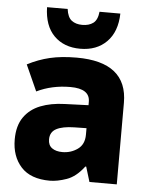

<svg xmlns="http://www.w3.org/2000/svg" viewBox="-55 -828 673 882"><g transform="rotate(5 281.5 -386.5)"><path d="M208 10Q119 10 75 -38.5Q31 -87 31 -165Q31 -228 58.5 -267.5Q86 -307 134 -326Q182 -345 246 -347L355 -351V-367Q355 -427 265 -427Q180 -427 110 -393L56 -513Q106 -539 159 -551.5Q212 -564 282 -564Q516 -564 516 -376V0H390L369 -69H365Q328 -20 285 -5Q242 10 208 10ZM254 -126Q293 -126 324 -148Q355 -170 355 -215V-245L299 -244Q245 -243 216.5 -228Q188 -213 188 -179Q188 -152 206 -139Q224 -126 254 -126ZM294 -606Q219 -606 173.5 -651.5Q128 -697 126 -783H221Q226 -745 245 -730.5Q264 -716 294 -716Q325 -716 344.5 -730.5Q364 -745 368 -783H464Q462 -699 416 -652.5Q370 -606 294 -606Z"/></g></svg>

Font: Noto Sans Mono SemiCondensed Black
Style: Regular
Weight: 900
Width: 4
Designer: Monotype Design Team
Foundry: Monotype Imaging Inc.
Version: Version 2.014; ttfautohint (v1.8.4.7-5d5b)